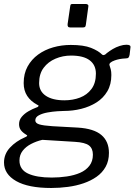

<svg xmlns="http://www.w3.org/2000/svg" viewBox="-40 -762 671 957"><path d="M215 175Q101 175 40.5 140.5Q-20 106 -20 48Q-20 6 9.5 -26Q39 -58 85 -78Q93 -81 95 -84.5Q97 -88 90 -91Q72 -102 63.5 -114Q55 -126 55 -143Q55 -164 68.5 -180Q82 -196 102 -207.5Q122 -219 141 -226Q149 -228 151.5 -232.5Q154 -237 147 -239Q113 -257 95.5 -284Q78 -311 78 -348Q78 -395 97.5 -430.5Q117 -466 150 -490Q183 -514 225 -526Q267 -538 313 -538Q377 -538 413.5 -523.5Q450 -509 469 -490Q474 -486 480.5 -488.5Q487 -491 492 -497Q506 -508 522 -517.5Q538 -527 556.5 -533Q575 -539 590 -539Q602 -539 607 -535.5Q612 -532 610 -523L606 -489Q604 -479 600.5 -475Q597 -471 588 -471Q569 -470 556 -467.5Q543 -465 532 -461Q501 -450 506 -436Q509 -428 512 -416.5Q515 -405 515 -388Q515 -341 495 -307Q475 -273 441 -251.5Q407 -230 365 -219.5Q323 -209 279 -209Q269 -209 246 -207.5Q223 -206 197.5 -201.5Q172 -197 154 -187.5Q136 -178 136 -162Q136 -148 156 -142Q176 -136 221 -133L348 -126Q428 -121 465.5 -89Q503 -57 503 0Q503 40 486.5 69.5Q470 99 441.5 119Q413 139 376.5 151.5Q340 164 298.5 169.5Q257 175 215 175ZM218 123Q256 123 293 117.5Q330 112 359 99.5Q388 87 405.5 64.5Q423 42 423 9Q423 -22 403.5 -37Q384 -52 334 -55L171 -65Q141 -58 115 -44.5Q89 -31 73 -10.5Q57 10 57 38Q57 83 99.5 103Q142 123 218 123ZM281 -262Q323 -262 358.5 -275.5Q394 -289 416 -318.5Q438 -348 438 -395Q438 -438 407 -461.5Q376 -485 314 -485Q273 -485 236.5 -469.5Q200 -454 177.5 -424Q155 -394 155 -348Q155 -307 188.5 -284.5Q222 -262 281 -262ZM400 -727 388 -639Q387 -630 383.5 -627.5Q380 -625 370 -625H311Q302 -625 299 -629.5Q296 -634 297 -642L310 -731Q311 -738 313 -740Q315 -742 321 -742H389Q395 -742 398.5 -738Q402 -734 400 -727Z"/></svg>

Font: Libre Franklin
Style: Italic
Weight: 400
Italic angle: -8°
Designer: Pablo Impallari, Rodrigo Fuenzalida, Nhung Nguyen
Foundry: Impallari Type
Version: Version 3.000